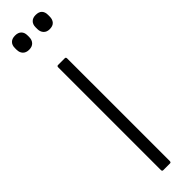

<svg xmlns="http://www.w3.org/2000/svg" viewBox="-237 -635 622 622"><g transform="rotate(-45 74.0 -324.0)"><path d="M58 0Q53 0 53 -6V-476Q53 -482 58 -482H89Q94 -482 94 -476V-6Q94 0 89 0ZM27 -583Q13 -583 5.5 -591Q-2 -599 -2 -612V-620Q-2 -633 5.5 -640.5Q13 -648 27 -648Q41 -648 48.5 -640.5Q56 -633 56 -620V-612Q56 -599 48.5 -591Q41 -583 27 -583ZM121 -583Q108 -583 100.5 -591Q93 -599 93 -612V-620Q93 -633 100.5 -640.5Q108 -648 121 -648Q136 -648 143 -640.5Q150 -633 150 -620V-612Q150 -599 143 -591Q136 -583 121 -583Z"/></g></svg>

Font: Sofia Sans Extra Condensed Light
Style: Regular
Weight: 300
Designer: Botio Nikoltchev, Ani Petrova
Foundry: lettersoup
Version: Version 4.101